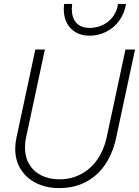

<svg xmlns="http://www.w3.org/2000/svg" viewBox="-20 -952 712 984"><path d="M58 -189Q58 -215 64 -245L161 -698H210L113 -245Q108 -224 108 -196Q108 -147 130 -110Q152 -73 192 -53Q232 -33 285 -33Q345 -33 395 -59.5Q445 -86 478.5 -134Q512 -182 526 -245L623 -698H672L575 -245Q558 -167 519.5 -109.5Q481 -52 421 -20Q361 12 282 12Q218 12 167 -13Q116 -38 87 -83.5Q58 -129 58 -189ZM307 -903Q307 -922 309 -932H350Q348 -914 348 -907Q348 -860 371.5 -834.5Q395 -809 441 -809Q476 -809 507 -824Q538 -839 559 -867Q580 -895 585 -932H626Q618 -883 591 -846Q564 -809 524 -789Q484 -769 439 -769Q399 -769 369 -786Q339 -803 323 -833.5Q307 -864 307 -903Z"/></svg>

Font: Azeret Mono Thin
Style: Italic
Weight: 100
Italic angle: -12°
Designer: Martin Vácha
Foundry: Displaay
Version: Version 1.000; Glyphs 3.0.3, build 3074